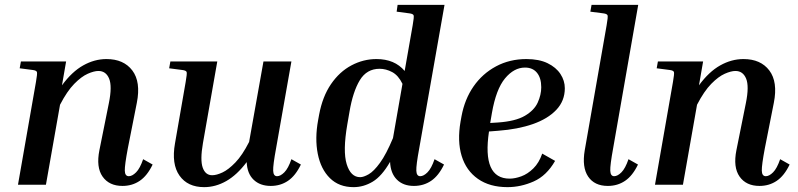

<svg xmlns="http://www.w3.org/2000/svg" viewBox="-20 -760 3285 790"><path d="M608 -83Q586 -37 555 -16Q524 5 484 5Q429 5 402 -33.5Q375 -72 389 -142L428 -336Q442 -405 429 -436.5Q416 -468 385 -468Q367 -468 341 -456.5Q315 -445 285.5 -415Q256 -385 227 -329L169 0H54L128 -423Q134 -457 132 -463.5Q130 -470 115 -472L61 -479L66 -507H252L235 -409Q276 -465 322.5 -491Q369 -517 418 -517Q489 -517 524.5 -470Q560 -423 543 -337L506 -150Q493 -81 493.5 -58Q494 -35 510 -35Q524 -35 540 -51Q556 -67 569 -105Z M1094 5Q1050 5 1023.5 -20.5Q997 -46 995 -93Q955 -40 911 -15Q867 10 820 10Q752 10 718.5 -37.5Q685 -85 700 -170L744 -423Q750 -457 748 -463.5Q746 -470 730 -472L676 -479L681 -507H874L815 -171Q803 -102 814 -70.5Q825 -39 853 -39Q871 -39 895.5 -50.5Q920 -62 948.5 -91.5Q977 -121 1005 -176L1064 -507H1179L1116 -150Q1103 -80 1104 -57.5Q1105 -35 1120 -35Q1134 -35 1150 -51Q1166 -67 1179 -105L1218 -83Q1196 -37 1165 -16Q1134 5 1094 5Z M1683 5Q1639 5 1613 -21Q1587 -47 1585 -94Q1551 -35 1513.5 -12.5Q1476 10 1435 10Q1375 10 1337.5 -27Q1300 -64 1287.5 -127Q1275 -190 1289 -266L1293 -288Q1307 -363 1342 -414Q1377 -465 1426 -491Q1475 -517 1529 -517Q1604 -517 1645 -468L1678 -656Q1684 -690 1682 -696.5Q1680 -703 1665 -705L1612 -712L1616 -740H1809L1705 -150Q1692 -80 1693 -57.5Q1694 -35 1709 -35Q1723 -35 1739 -51Q1755 -67 1768 -105L1807 -83Q1785 -37 1754 -16Q1723 5 1683 5ZM1409 -248Q1390 -138 1406.5 -84.5Q1423 -31 1462 -31Q1476 -31 1497 -43Q1518 -55 1543.5 -90Q1569 -125 1597 -192L1636 -415Q1619 -450 1593.5 -463.5Q1568 -477 1542 -477Q1489 -477 1460.5 -430Q1432 -383 1418 -300Z M2264 -98Q2229 -37 2176 -13.5Q2123 10 2068 10Q1995 10 1946.5 -24Q1898 -58 1879.5 -118.5Q1861 -179 1875 -260L1879 -282Q1892 -352 1928.5 -404.5Q1965 -457 2021 -487Q2077 -517 2146 -517Q2198 -517 2233 -500Q2268 -483 2286 -455.5Q2304 -428 2304 -397Q2304 -345 2269 -308Q2234 -271 2172.5 -249.5Q2111 -228 2030 -222L1992 -219Q1963 -25 2077 -25Q2099 -25 2125 -34.5Q2151 -44 2174.5 -67Q2198 -90 2211 -128ZM2004 -295 1997 -254 2029 -256Q2101 -261 2139.5 -283.5Q2178 -306 2192.5 -338Q2207 -370 2207 -401Q2207 -439 2189.5 -460.5Q2172 -482 2140 -482Q2095 -482 2058 -437.5Q2021 -393 2004 -295Z M2409 -712 2414 -740H2606L2503 -151Q2490 -80 2491 -57.5Q2492 -35 2507 -35Q2521 -35 2537 -51Q2553 -67 2566 -105L2605 -83Q2583 -37 2552 -16Q2521 5 2481 5Q2426 5 2400 -33.5Q2374 -72 2386 -142L2476 -656Q2482 -690 2480 -696.5Q2478 -703 2463 -705Z M3229 -83Q3207 -37 3176 -16Q3145 5 3105 5Q3050 5 3023 -33.5Q2996 -72 3010 -142L3049 -336Q3063 -405 3050 -436.5Q3037 -468 3006 -468Q2988 -468 2962 -456.5Q2936 -445 2906.5 -415Q2877 -385 2848 -329L2790 0H2675L2749 -423Q2755 -457 2753 -463.5Q2751 -470 2736 -472L2682 -479L2687 -507H2873L2856 -409Q2897 -465 2943.5 -491Q2990 -517 3039 -517Q3110 -517 3145.5 -470Q3181 -423 3164 -337L3127 -150Q3114 -81 3114.5 -58Q3115 -35 3131 -35Q3145 -35 3161 -51Q3177 -67 3190 -105Z"/></svg>

Font: Inria Serif
Style: Bold Italic
Weight: 700
Italic angle: -10°
Designer: Black Foundry Team
Foundry: Black Foundry
Version: Version 1.000; ttfautohint (v1.8.3)